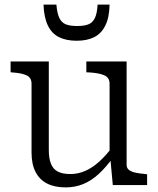

<svg xmlns="http://www.w3.org/2000/svg" viewBox="-20 -804 686 834"><path d="M192 -537V-152Q192 -117 201 -93.5Q210 -70 230.5 -59Q251 -48 286 -48Q319 -48 350 -61.5Q381 -75 411 -102Q441 -129 470 -168L471 -120Q441 -78 409 -48.5Q377 -19 341.5 -4.5Q306 10 265 10Q218 10 185 -6.5Q152 -23 134.5 -57Q117 -91 117 -141V-440Q117 -466 97 -476Q77 -486 38 -489L26 -490V-537ZM530 -537V-88Q530 -74 540 -66Q550 -58 568.5 -54Q587 -50 612 -48L619 -47V0H470L459 -119L456 -125V-440Q456 -466 435 -476Q414 -486 374 -489L355 -490V-537ZM313 -627Q358 -627 389 -642.5Q420 -658 437.5 -693Q455 -728 456 -784H404Q402 -747 392.5 -726.5Q383 -706 364.5 -698.5Q346 -691 315 -691Q284 -691 265.5 -698.5Q247 -706 237.5 -726.5Q228 -747 225 -784H169Q171 -728 188 -693Q205 -658 236.5 -642.5Q268 -627 313 -627Z"/></svg>

Font: Roboto Serif 20pt Light
Style: Regular
Weight: 300
Version: Version 1.008